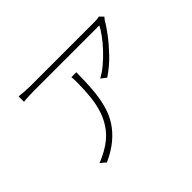

<svg xmlns="http://www.w3.org/2000/svg" viewBox="-139 -980 1277 1277"><g transform="rotate(-45 500.0 -341.0)"><path d="M913 -675Q908 -671 903.5 -664.5Q899 -658 894 -652Q878 -622 841 -573Q804 -524 753.5 -471Q703 -418 639 -375L602 -404Q641 -425 678.5 -457Q716 -489 749.5 -525Q783 -561 808.5 -596Q834 -631 848 -658Q832 -658 793 -658Q754 -658 701 -658Q648 -658 588 -658Q528 -658 469.5 -658Q411 -658 362 -658Q313 -658 280.5 -658Q248 -658 240 -658Q215 -658 186.5 -657Q158 -656 134 -653V-704Q157 -701 186 -699Q215 -697 240 -697Q248 -697 281 -697Q314 -697 363.5 -697Q413 -697 471.5 -697Q530 -697 589.5 -697Q649 -697 701.5 -697Q754 -697 791 -697Q828 -697 843 -697Q849 -697 857 -697.5Q865 -698 873 -699Q881 -700 887 -702ZM519 -546Q519 -459 513 -386.5Q507 -314 490.5 -253Q474 -192 442.5 -143Q411 -94 361.5 -52.5Q312 -11 239 22L201 -10Q218 -16 240 -26.5Q262 -37 278 -46Q345 -84 384 -133.5Q423 -183 442.5 -241Q462 -299 468.5 -361.5Q475 -424 475 -487Q475 -501 475 -515.5Q475 -530 473 -546Z"/></g></svg>

Font: Noto Sans SC ExtraLight
Style: Regular
Weight: 250
Designer: Ryoko NISHIZUKA 西塚涼子 (kana, bopomofo & ideographs); Paul D. Hunt (Latin, Greek & Cyrillic); Sandoll Communications 산돌커뮤니
Foundry: Adobe
Version: Version 2.004-H2;hotconv 1.0.118;makeotfexe 2.5.65603